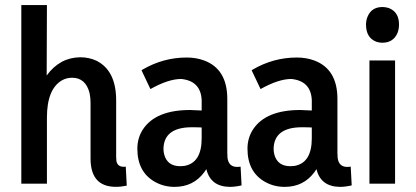

<svg xmlns="http://www.w3.org/2000/svg" viewBox="-20 -728 1650 761"><path d="M478.5 -67.4Q446.3 -63.5 441.4 -89.8Q440.4 -97.7 440.4 -106.4V-330.1Q440.4 -448.2 362.3 -487.3Q333 -501 297.9 -501Q216.8 -500 165 -428.7L166 -708H64.5V0H166V-261.7Q166 -376 226.6 -410.2Q245.1 -419.9 265.6 -419.9Q319.3 -419.9 335 -359.4Q338.9 -340.8 338.9 -320.3V-99.6Q338.9 22.5 458 11.7Q470.7 9.8 482.4 7.8Z M890.6 12.7Q912.1 12.7 937.5 6.8L933.6 -67.4Q927.7 -66.4 919.9 -66.4Q886.7 -66.4 881.8 -101.6Q880.9 -110.4 880.9 -121.1V-335.9Q880.9 -454.1 789.1 -488.3Q757.8 -500 719.7 -500Q627 -500 544.9 -452.1Q543 -450.2 541 -449.2L576.2 -375Q647.5 -415 698.2 -415Q775.4 -407.2 779.3 -332V-290Q746.1 -292 733.4 -292Q597.7 -292 546.9 -215.8Q524.4 -181.6 524.4 -138.7Q524.4 -45.9 594.7 -6.8Q629.9 12.7 671.9 12.7Q746.1 12.7 789.1 -44.9Q793.9 -51.8 797.9 -57.6Q814.5 11.7 890.6 12.7ZM694.3 -69.3Q643.6 -69.3 630.9 -115.2Q627.9 -126 627.9 -138.7Q629.9 -222.7 738.3 -223.6Q766.6 -223.6 779.3 -222.7V-179.7Q779.3 -82 710 -70.3Q702.1 -69.3 694.3 -69.3Z M1327.1 12.7Q1348.6 12.7 1374 6.8L1370.1 -67.4Q1364.3 -66.4 1356.4 -66.4Q1323.2 -66.4 1318.4 -101.6Q1317.4 -110.4 1317.4 -121.1V-335.9Q1317.4 -454.1 1225.6 -488.3Q1194.3 -500 1156.2 -500Q1063.5 -500 981.4 -452.1Q979.5 -450.2 977.5 -449.2L1012.7 -375Q1084 -415 1134.8 -415Q1211.9 -407.2 1215.8 -332V-290Q1182.6 -292 1169.9 -292Q1034.2 -292 983.4 -215.8Q960.9 -181.6 960.9 -138.7Q960.9 -45.9 1031.2 -6.8Q1066.4 12.7 1108.4 12.7Q1182.6 12.7 1225.6 -44.9Q1230.5 -51.8 1234.4 -57.6Q1251 11.7 1327.1 12.7ZM1130.9 -69.3Q1080.1 -69.3 1067.4 -115.2Q1064.5 -126 1064.5 -138.7Q1066.4 -222.7 1174.8 -223.6Q1203.1 -223.6 1215.8 -222.7V-179.7Q1215.8 -82 1146.5 -70.3Q1138.7 -69.3 1130.9 -69.3Z M1545.9 0V-488.3H1444.3V0ZM1561.5 -630.9Q1561.5 -680.7 1520.5 -696.3Q1507.8 -700.2 1496.1 -700.2Q1452.1 -700.2 1436.5 -661.1Q1430.7 -646.5 1430.7 -630.9Q1430.7 -578.1 1471.7 -562.5Q1483.4 -558.6 1495.1 -558.6Q1539.1 -558.6 1555.7 -597.7Q1561.5 -613.3 1561.5 -630.9Z"/></svg>

Font: Yaldevi Colombo SemiBold
Style: Regular
Weight: 600
Designer: Sol Matas, Denzil Rajitha, Kosala Senevirathne and Pathum Egodawatta
Foundry: Mooniak
Version: Version 1.020 ; ttfautohint (v1.6)